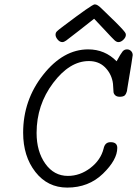

<svg xmlns="http://www.w3.org/2000/svg" viewBox="-20 -843 622 871"><path d="M232 -685Q232 -690 233.5 -694Q235 -698 239.5 -702Q244 -706 247.5 -709Q251 -712 258.5 -717.5Q266 -723 271 -727Q398 -823 409 -823H411Q422 -823 440 -805Q468 -777 505 -742Q548 -699 550 -691Q551 -689 551 -685Q551 -674 540 -663Q529 -652 517 -652Q509 -652 500 -660Q491 -668 456 -706Q427 -737 407 -758Q380 -737 341 -706Q290 -666 280 -659Q270 -652 263 -652Q251 -652 241.5 -663.5Q232 -675 232 -685ZM85 -241Q85 -389 176 -504Q267 -619 380 -619Q456 -619 509 -565Q528 -600 536 -609.5Q544 -619 556 -619Q567 -619 574.5 -611.5Q582 -604 582 -593Q582 -587 557 -438Q557 -437 556.5 -433.5Q556 -430 555.5 -428.5Q555 -427 553.5 -423Q552 -419 551 -417Q550 -415 547.5 -412Q545 -409 542 -407.5Q539 -406 534.5 -405Q530 -404 525 -404H524Q510 -404 503 -410.5Q496 -417 495 -425Q494 -433 493.5 -448.5Q493 -464 491 -473Q483 -512 455 -539Q427 -566 383 -566Q296 -566 221 -466.5Q146 -367 146 -240Q146 -156 185.5 -100.5Q225 -45 288 -45Q343 -45 390 -81Q437 -117 450 -169Q456 -198 481 -198H482Q512 -198 512 -172Q512 -118 447 -55Q382 8 285 8Q196 8 140.5 -63Q85 -134 85 -241Z"/></svg>

Font: CMU Typewriter Text
Style: LightOblique
Weight: 200
Italic angle: -9.46001°
Version: Version 0.7.0